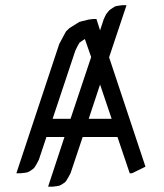

<svg xmlns="http://www.w3.org/2000/svg" viewBox="-20 -656 622 727"><path d="M42 0 204.1 -488.8 222.2 -522.9 230 -537.1 243.2 -549.8 269 -565.9 280.8 -573.2 315.9 -582 333 -584H345.2L358.9 -541L373 -584L381.8 -602.1L391.1 -613.8L395 -618.2L408.2 -627L416 -631.8L424.8 -633.8L441.9 -636.2H459L393.1 -439L530.8 -24.9L480 0H471.2L424.8 -137.2H293L247.1 0L237.8 17.1L230 29.8L226.1 34.2L212.9 43L205.1 46.9L195.8 48.8L179.2 50.8H162.1L224.1 -137.2H155.8L127 -50.8L118.2 -34.2L109.9 -21L106 -17.1L92.8 -7.8L85 -3.9L76.2 -2L59.1 0ZM179.2 -206.1H247.1L325.2 -439.9L301.8 -506.8L300.8 -507.8L298.8 -506.8L286.1 -498L280.8 -494.1L272.9 -480L265.1 -463.9ZM315.9 -206.1H402.8L358.9 -335.9Z"/></svg>

Font: Petahja
Style: Regular
Weight: 400
Designer: T. Christopher White
Version: Version 1.1